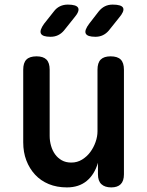

<svg xmlns="http://www.w3.org/2000/svg" viewBox="-20 -805 640 835"><path d="M404 -234V-502Q404 -532 418 -546Q432 -560 461 -560Q491 -560 505 -546Q519 -532 519 -502V-47Q519 -18 505 -4Q491 10 464 10Q436 10 421 -4Q406 -18 406 -47V-97Q391 -46 357 -18Q323 10 271 10Q227 10 192 -4.5Q157 -19 132.5 -45.5Q108 -72 94.5 -107.5Q81 -143 81 -186V-502Q81 -532 95 -546Q109 -560 139 -560Q168 -560 182 -546Q196 -532 196 -502V-214Q196 -192 202 -171Q208 -150 219.5 -134Q231 -118 248.5 -108Q266 -98 290 -98Q316 -98 337 -111Q358 -124 372.5 -143.5Q387 -163 395.5 -187Q404 -211 404 -234ZM395 -645Q360 -645 353 -659Q346 -673 368 -702L409 -755Q421 -770 436 -777.5Q451 -785 470 -785Q509 -785 515.5 -770.5Q522 -756 497 -727L453 -672Q442 -659 427.5 -652Q413 -645 395 -645ZM200 -645Q165 -645 158 -659Q151 -673 172 -702L214 -755Q225 -770 240.5 -777.5Q256 -785 275 -785Q313 -785 320 -770.5Q327 -756 302 -727L258 -672Q247 -659 232.5 -652Q218 -645 200 -645Z"/></svg>

Font: Maple Mono SemiBold
Style: Regular
Weight: 600
Monospace: yes
Designer: subframe7536
Version: Version 7.000